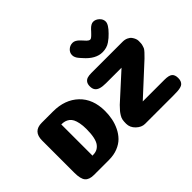

<svg xmlns="http://www.w3.org/2000/svg" viewBox="-176 -1393 1778 1778"><g transform="rotate(-45 712.5 -504.5)"><path d="M299 -136Q332 -136 355 -145.5Q378 -155 396.5 -178Q415 -201 424.5 -244Q434 -287 434 -350Q434 -396 427 -430.5Q420 -465 409 -486.5Q398 -508 380.5 -521Q363 -534 343.5 -539.5Q324 -545 299 -545ZM329 -684Q485 -684 579.5 -594Q674 -504 674 -346Q674 -295 664.5 -247Q655 -199 633 -153.5Q611 -108 578 -74.5Q545 -41 494 -20.5Q443 0 379 0H182Q121 0 94.5 -31Q68 -62 68 -143V-565Q68 -684 182 -684ZM1267 -162Q1325 -162 1347 -143.5Q1369 -125 1369 -83Q1369 -61 1363 -46.5Q1357 -32 1347 -22.5Q1337 -13 1318.5 -8Q1300 -3 1279 -1.5Q1258 0 1226 0H851Q807 0 767.5 -37.5Q728 -75 728 -125Q728 -155 731.5 -174.5Q735 -194 748 -215Q761 -236 771.5 -248.5Q782 -261 810 -290L1065 -522H862Q817 -522 789.5 -530.5Q762 -539 748.5 -557.5Q735 -576 735 -607Q735 -637 747.5 -654.5Q760 -672 780.5 -678.5Q801 -685 832 -685H1241Q1271 -685 1294 -674.5Q1317 -664 1329 -647.5Q1341 -631 1347 -615Q1353 -599 1353 -585Q1353 -567 1352 -553Q1351 -539 1346.5 -526.5Q1342 -514 1340 -507Q1338 -500 1328.5 -488Q1319 -476 1315 -472Q1311 -468 1296 -452.5Q1281 -437 1275 -431L983 -162ZM1204 -830Q1186 -812 1174 -801.5Q1162 -791 1140.5 -776Q1119 -761 1094.5 -754Q1070 -747 1042 -747Q953 -747 872 -841Q869 -844 862.5 -851.5Q856 -859 852.5 -863Q849 -867 843.5 -874Q838 -881 835 -886.5Q832 -892 829 -899Q826 -906 824.5 -913Q823 -920 823 -928Q823 -960 848 -983Q873 -1006 908 -1006Q940 -1006 975 -969Q982 -962 994.5 -948Q1007 -934 1013 -928Q1019 -922 1027.5 -916.5Q1036 -911 1043 -911Q1047 -911 1051 -912Q1055 -913 1059.5 -916.5Q1064 -920 1067.5 -922.5Q1071 -925 1077.5 -931.5Q1084 -938 1088.5 -942.5Q1093 -947 1102 -956.5Q1111 -966 1117 -973Q1151 -1009 1180 -1009Q1211 -1009 1237.5 -984.5Q1264 -960 1264 -928Q1264 -890 1204 -830Z"/></g></svg>

Font: Coiny 2.0
Style: Regular
Weight: 400
Version: Version 1.001 July 11, 2018